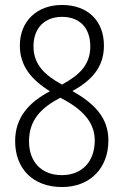

<svg xmlns="http://www.w3.org/2000/svg" viewBox="-20 -744 499 774"><path d="M230 -724C128 -724 60 -658 60 -560C60 -477 108 -422 181 -376C98 -332 41 -272 41 -175C41 -64 113 10 230 10C344 10 417 -67 417 -178C417 -273 356 -329 272 -377C348 -419 399 -472 399 -560C399 -660 334 -724 230 -724ZM230 -676C301 -676 344 -632 344 -557C344 -483 301 -442 230 -403C158 -442 115 -486 115 -557C115 -631 160 -676 230 -676ZM97 -174C97 -260 145 -309 223 -350L242 -340C324 -294 362 -242 362 -178C362 -95 313 -38 229 -38C147 -38 97 -92 97 -174Z"/></svg>

Font: Noto Sans Thai Cond Light
Style: Regular
Weight: 300
Width: 3
Designer: Monotype Design Team
Foundry: Monotype Imaging Inc.
Version: Version 2.002